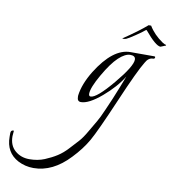

<svg xmlns="http://www.w3.org/2000/svg" viewBox="-367 -488 826 913"><g transform="rotate(10 46.5 -32.0)"><path d="M-267 193 -269 218Q-269 263 -240.5 287.5Q-212 312 -171.5 312Q-131 312 -98.5 298.5Q-66 285 -41 269Q-16 253 7 228Q30 203 47 184.5Q64 166 84.5 130Q105 94 115.5 77Q126 60 145 16Q164 -28 169.5 -40.5Q175 -53 194 -101Q213 -149 215 -155Q182 -101 121.5 -49.5Q61 2 23 2Q5 2 5 -20V-27Q12 -83 52 -148Q130 -273 214 -273H329Q334 -273 334 -269Q334 -261 325 -261Q303 -261 289 -235Q262 -192 194.5 -34.5Q127 123 100 170.5Q73 218 28 265Q-52 350 -145 350Q-185 350 -220 332Q-282 299 -282 223V206Q-282 191 -269 191Q-267 191 -267 193ZM241 -241Q241 -260 216 -260Q191 -260 160 -231Q129 -202 92 -137.5Q55 -73 55 -44Q55 -32 64 -32Q93 -32 167 -120.5Q241 -209 241 -241ZM350 -323Q327 -323 273 -388Q273 -391 267 -388Q256 -378 224 -356.5Q192 -335 182.5 -331.5Q173 -328 164 -330Q237 -379 277 -414H289Q313 -374 357 -344Q370 -336 375 -336V-333Z"/></g></svg>

Font: Italianno
Style: Regular
Weight: 400
Designer: Robert E. Leuschke
Foundry: Robert E. Leuschke
Version: Version 1.003